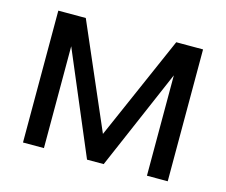

<svg xmlns="http://www.w3.org/2000/svg" viewBox="-81 -638 878 746"><g transform="rotate(15 358.0 -265.0)"><path d="M541.4 -530.4H620.2L391.6 0H324.6L100.1 -530.4H177.5L358.4 -112.6ZM151.2 0H67V-530.4H151.2ZM565.6 -530.4H649.2V0H565.6Z"/></g></svg>

Font: Pretendard Variable
Style: Regular
Weight: 400
Designer: Base glyphs from Inter by Rasmus Andersson; Hangul glyphs from Noto Sans CJK(Source Han Sans) by Jang Soo-young and Kang
Foundry: Kil Hyung-jin
Version: Version 1.100;FEAKit 1.0